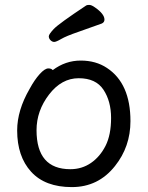

<svg xmlns="http://www.w3.org/2000/svg" viewBox="-20 -739 602 783"><path d="M273 24Q164 24 107 -38.5Q50 -101 50 -207Q50 -289 101 -377Q121 -414 142 -437Q163 -460 177 -460Q190 -460 195 -453Q247 -492 309 -492Q371 -492 416 -462Q512 -399 512 -245Q512 -141 449 -62Q381 24 273 24ZM267 -49Q314 -49 351 -74.5Q388 -100 410.5 -144.5Q433 -189 433 -258Q433 -326 402 -373Q371 -420 301 -420Q231 -420 180 -353.5Q129 -287 129 -208Q129 -49 267 -49ZM179 -591Q179 -599 199 -620.5Q219 -642 332 -717Q336 -719 344 -719Q353 -719 367 -709Q406 -682 406 -659Q406 -648 395 -643Q346 -625 298 -608.5Q250 -592 229.5 -580Q209 -568 201 -568Q193 -568 186 -575Q179 -582 179 -591Z"/></svg>

Font: LXGW WenKai TC
Style: Bold
Weight: 700
Designer: LXGW / Fontworks Inc.
Foundry: LXGW / Fontworks Inc.
Version: Version 1.330;April 28, 2024